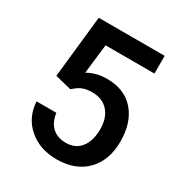

<svg xmlns="http://www.w3.org/2000/svg" viewBox="-170 -832 907 963"><g transform="rotate(30 284.0 -350.5)"><path d="M85 -352.5 123.5 -710.9H505.4V-608.4H222.2L202.6 -438.5Q252 -466.8 314 -466.8Q415.5 -466.8 471.9 -401.9Q528.3 -336.9 528.3 -227.1Q528.3 -118.7 465.8 -54.4Q403.3 9.8 294.4 9.8Q196.8 9.8 132.6 -45.7Q68.4 -101.1 63 -191.9H177.7Q184.6 -140.1 214.8 -112.5Q245.1 -85 293.9 -85Q348.6 -85 379.2 -124Q409.7 -163.1 409.7 -230.5Q409.7 -295.4 376 -333.3Q342.3 -371.1 283.2 -371.1Q251 -371.1 228.5 -362.5Q206.1 -354 179.7 -329.1Z"/></g></svg>

Font: Vazir Medium
Style: Medium
Weight: 500
Designer: Saber Rastikerdar
Foundry: Saber Rastikerdar
Version: Version 30.0.0